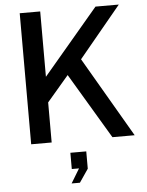

<svg xmlns="http://www.w3.org/2000/svg" viewBox="-63 -792 829 1083"><g transform="rotate(-5 351.5 -251.0)"><path d="M412 -453 651 -742H519L206 -372V-742H90V0H206V-227L329 -371L550 0H676ZM345 240 396 165V67H306V159H347L298 240Z"/></g></svg>

Font: Cheyenne Sans Medium
Style: Regular
Weight: 500
Designer: The Public Sans project authors (U.S. Web Design System), Libre Franklin designed by Pablo Impallari and Rodrigo Fuenzal
Foundry: The Cheyenne Sans Project Authors
Version: Version 2.007